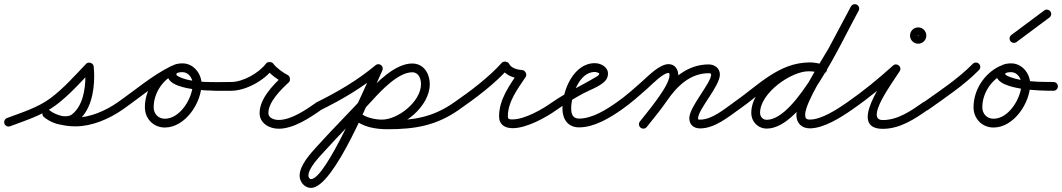

<svg xmlns="http://www.w3.org/2000/svg" viewBox="-41 -584 5078 918"><path d="M7.4 19.7C7.4 19.7 7.4 19.7 7.4 19.7C81.1 -8 160.7 -32.8 224.5 -80.1C289.9 -128.6 345 -191.3 401.2 -250C406.8 -255.9 397.4 -263 386.8 -266.7C376.1 -270.3 364.3 -270.5 365.1 -262.4C366.5 -248.2 367.3 -234.3 367.3 -220C367.3 -157.1 355.2 -76.2 301.4 -35.8C293.1 -29.6 280.8 -28.1 270.8 -28.1C243.7 -28.1 217 -39.8 196.1 -56.4C185.2 -65.1 173.3 -61.3 166.7 -53.2C160.1 -45.1 158.9 -32.6 169.6 -23.8C208.4 8.2 270.9 20.2 319.8 20.2C398.6 20.2 480.9 -15.3 545 -59.8C554.5 -66.4 556.9 -79.5 550.2 -89C543.6 -98.5 530.5 -100.9 521 -94.2C521 -94.2 521 -94.2 521 -94.2C464.1 -54.7 389.8 -21.8 319.8 -21.8C281 -21.8 227.3 -30.6 196.4 -56.2C185.7 -65 173.6 -61.2 167 -53C160.3 -44.8 159.1 -32.2 169.9 -23.6C198.3 -1 234.2 13.9 270.8 13.9C290.2 13.9 310.8 9.6 326.6 -2.2C392.1 -51.3 409.3 -142.9 409.3 -220C409.3 -235.7 408.4 -251 406.9 -266.6C406.1 -274.7 399.9 -280.7 392.5 -283.3C385.1 -285.8 376.5 -284.9 370.8 -279C316.4 -222.1 262.9 -160.9 199.5 -113.9C139.1 -69.1 62.5 -45.9 -7.4 -19.7C-18.2 -15.6 -23.7 -3.5 -19.7 7.4C-15.6 18.2 -3.5 23.7 7.4 19.7Z M515.8 -65C522.4 -55.5 535.5 -53.1 545 -59.8C626.4 -116.5 707.7 -187.2 796.6 -230.6C807 -235.7 811.3 -248.3 806.2 -258.7C801.1 -269.1 788.6 -273.4 778.2 -268.3C778.2 -268.3 778.2 -268.3 778.2 -268.3C687.1 -223.9 604.2 -152.3 521 -94.2C511.5 -87.6 509.1 -74.5 515.8 -65ZM778.5 -268.5C778.5 -268.5 778.5 -268.5 778.5 -268.5C703.5 -233.8 651.7 -153.9 651.7 -71.2C651.7 -16.8 692.3 25.7 747.2 25.7C845.3 25.7 922.6 -93.2 922.6 -182.5C922.6 -232.4 883.9 -281 832 -281C804.7 -281 773.3 -274 763.2 -244.9C763.2 -244.9 763.2 -245 763.2 -245C763.2 -245 763.2 -245.1 763.2 -245.1C725.3 -138.8 1017.3 -150 1064 -150C1075.6 -150 1085 -159.4 1085 -171C1085 -182.6 1075.6 -192 1064 -192C1064 -192 1064 -192 1064 -192C994 -192.1 875.6 -184.4 812 -218.7C806.9 -221.4 800.5 -224.5 802.8 -230.9C802.8 -230.9 802.8 -231 802.8 -231C802.8 -231 802.8 -231.1 802.8 -231.1C805.5 -238.7 825.6 -239 832 -239C860.4 -239 880.6 -209.2 880.6 -182.5C880.6 -116.8 821.3 -16.3 747.2 -16.3C715.5 -16.3 693.7 -39.9 693.7 -71.2C693.7 -137.6 736 -202.5 796.2 -230.4C806.7 -235.3 811.3 -247.8 806.4 -258.3C801.5 -268.8 789.1 -273.4 778.5 -268.5Z M1043 -171C1043 -159.4 1052.4 -150 1064 -150C1134.4 -150 1223.1 -199.4 1264.8 -255.5C1268.2 -260 1258.1 -262.3 1248 -262.4C1237.8 -262.4 1227.7 -260.2 1231.1 -255.6C1250.6 -229 1287.1 -202.2 1316.5 -187.3C1321.8 -184.6 1322.9 -195.1 1321.5 -205.4C1320.1 -215.6 1316.2 -225.5 1311.8 -221.4C1264.4 -177.8 1200.2 -112 1200.2 -43.2C1200.2 5.8 1247.2 31.5 1291.2 31.5C1362.6 31.5 1439.9 -20.2 1496.1 -59.8C1505.6 -66.5 1507.8 -79.6 1501.2 -89.1C1494.5 -98.6 1481.4 -100.8 1471.9 -94.2C1424 -60.4 1352.4 -10.5 1291.2 -10.5C1271.6 -10.5 1242.2 -18.9 1242.2 -43.2C1242.2 -97.5 1303.1 -156.4 1340.2 -190.6C1344.6 -194.6 1346.1 -201.8 1345.2 -208.6C1344.3 -215.5 1340.9 -222 1335.5 -224.7C1312.1 -236.6 1280.5 -259.2 1264.9 -280.4C1261.6 -285 1254.8 -287.3 1248.1 -287.3C1241.3 -287.4 1234.5 -285.1 1231.2 -280.5C1197.3 -235.1 1121.2 -192 1064 -192C1052.4 -192 1043 -182.6 1043 -171Z M1465.2 -67.7C1470.3 -57.3 1482.9 -53 1493.3 -58.2C1596.7 -109.4 1692.7 -165.7 1781.5 -239.9C1790.4 -247.3 1791.6 -260.6 1784.1 -269.5C1776.7 -278.4 1763.4 -279.6 1754.5 -272.1C1668.3 -200.1 1575.1 -145.6 1474.7 -95.8C1464.3 -90.7 1460 -78.1 1465.2 -67.7ZM1749 -264.9C1749 -264.9 1749 -264.9 1749 -264.9C1702.4 -165 1517.5 272.5 1445.8 272.5C1439.1 272.5 1433.5 262.4 1433.5 256.3C1433.5 219.7 1484.9 167.2 1507.6 142.1C1583.5 57.8 1664.4 -21.9 1740.6 -105.9C1781.2 -150.7 1863.2 -238.4 1929.9 -238.4C1960.7 -238.4 1971.9 -208.1 1971.9 -181.7C1971.9 -98.6 1862.4 -12 1784.5 -12C1755.2 -12 1702.5 -21.9 1681.6 -45.1C1673.8 -53.7 1660.5 -54.4 1651.9 -46.6C1643.3 -38.8 1642.6 -25.5 1650.4 -16.9C1679.9 15.7 1742.6 30 1784.5 30C1885.4 30 2013.9 -75.2 2013.9 -181.7C2013.9 -231.9 1985 -280.4 1929.9 -280.4C1847.8 -280.4 1760.1 -190 1709.4 -134.1C1633.2 -50.1 1552.3 29.7 1476.4 113.9C1444.5 149.4 1391.5 205.3 1391.5 256.3C1391.5 285.4 1415.4 314.5 1445.8 314.5C1556.6 314.5 1732.4 -129.9 1787 -247.1C1791.9 -257.6 1787.4 -270.1 1776.9 -275C1766.4 -279.9 1753.9 -275.4 1749 -264.9ZM1651 -16.3C1651 -16.3 1651 -16.3 1651 -16.3C1690.8 24.5 1757.8 33.9 1812.2 33.9C1943.2 33.9 2045.4 16.7 2154.1 -59.8C2163.6 -66.5 2165.8 -79.6 2159.2 -89.1C2152.5 -98.6 2139.4 -100.8 2129.9 -94.2C2028.4 -22.8 1934.5 -8.1 1812.2 -8.1C1770.3 -8.1 1712.1 -13.8 1681 -45.7C1672.9 -54 1659.7 -54.1 1651.3 -46C1643 -37.9 1642.9 -24.7 1651 -16.3Z M2154 -59.8C2154 -59.8 2154 -59.8 2154 -59.8C2235.3 -116.2 2323.4 -182.2 2389.6 -256C2393.7 -260.6 2383.8 -264.5 2373.4 -265.9C2363.1 -267.4 2352.4 -266.3 2355.2 -260.7C2373.1 -224.3 2415.7 -209.1 2453.9 -207C2460.9 -206.7 2458.7 -217.7 2453.9 -227.4C2449 -237.1 2441.4 -245.4 2437.5 -239.6C2394.5 -174.4 2345.2 -109 2345.2 -27.1C2345.2 12.5 2373.8 28.9 2410.1 28.9C2477.2 28.9 2569.1 -21.8 2622.2 -59.9C2631.7 -66.7 2633.8 -79.8 2627.1 -89.2C2620.3 -98.7 2607.2 -100.8 2597.8 -94.1C2597.8 -94.1 2597.8 -94.1 2597.8 -94.1C2552.3 -61.5 2467.5 -13.1 2410.1 -13.1C2397.2 -13.1 2387.2 -12.6 2387.2 -27.1C2387.2 -99.1 2434.6 -159 2472.5 -216.4C2476.4 -222.3 2475.8 -230.3 2472.5 -236.8C2469.2 -243.4 2463.2 -248.6 2456.1 -249C2434 -250.2 2403.5 -257.6 2392.8 -279.3C2390.1 -284.8 2383.6 -288.3 2376.7 -289.2C2369.7 -290.2 2362.5 -288.6 2358.4 -284C2294.4 -212.7 2208.6 -148.8 2130 -94.2C2120.5 -87.6 2118.1 -74.5 2124.8 -65C2131.4 -55.5 2144.5 -53.1 2154 -59.8Z M2622 -59.8C2622 -59.8 2622 -59.8 2622 -59.8C2662.2 -87.8 2703.7 -113.7 2746.9 -136.9C2778.7 -153.9 2825.1 -169.5 2850.6 -195.2C2860.6 -205.2 2866 -217.7 2866 -232C2866 -264.1 2831.3 -282 2803 -282C2701.7 -282 2648 -151.9 2648 -66C2648 -15.5 2673.1 25 2728 25C2799.9 25 2874.5 -20 2931.1 -59.8C2940.6 -66.5 2942.8 -79.6 2936.2 -89.1C2929.5 -98.6 2916.4 -100.8 2906.9 -94.2C2906.9 -94.2 2906.9 -94.2 2906.9 -94.2C2858.2 -59.9 2790.3 -17 2728 -17C2697.2 -17 2690 -38.9 2690 -66C2690 -126.8 2728 -240 2803 -240C2807.3 -240 2824 -236 2824 -232C2824 -224.4 2814.6 -219.6 2809.1 -216.3C2738.7 -174 2666.3 -141.9 2598 -94.2C2588.5 -87.6 2586.1 -74.5 2592.8 -65C2599.4 -55.5 2612.5 -53.1 2622 -59.8Z M2901.7 -65C2908.3 -55.5 2921.4 -53.1 2931 -59.7C2975.4 -90.5 3015.7 -126.6 3056 -162.4C3074.7 -179.2 3129.3 -235.3 3155.7 -235.3C3160.1 -235.3 3160.1 -227.4 3160.1 -224.4C3160.1 -172.6 3053.9 -48.5 3018.4 -2.9C3011.3 6.3 3013 19.5 3022.1 26.6C3031.3 33.7 3044.5 32 3051.6 22.9C3051.6 22.9 3051.6 22.9 3051.6 22.9C3095 -33 3202.1 -156.1 3202.1 -224.4C3202.1 -252 3185.8 -277.3 3155.7 -277.3C3112.1 -277.3 3058.5 -220.9 3028 -193.8C2989 -159.1 2950 -124 2907 -94.3C2897.5 -87.7 2895.1 -74.6 2901.7 -65ZM3051.4 23.1C3051.4 23.1 3051.4 23.1 3051.4 23.1C3084.7 -18.7 3119.1 -60 3149.3 -104.1C3195.8 -172 3259.9 -234 3347.2 -234C3351.8 -234 3359.1 -233.4 3359.1 -227.5C3359.1 -186.5 3254.7 -73.8 3254.7 -18.6C3254.7 12.1 3276.1 30 3306 30C3374.6 30 3437.5 -21.8 3491.1 -59.9C3500.6 -66.6 3502.8 -79.7 3496.1 -89.1C3489.4 -98.6 3476.3 -100.8 3466.9 -94.1C3421.5 -62 3363.5 -12 3306 -12C3298.6 -12 3296.7 -11.6 3296.7 -18.6C3296.7 -60.7 3401 -172.8 3401 -227.5C3401 -257.9 3375.7 -276 3347.2 -276C3245.2 -276 3169.3 -207.8 3114.7 -127.9C3085.1 -84.6 3051.3 -44.1 3018.6 -3.1C3011.4 6 3012.8 19.2 3021.9 26.4C3031 33.6 3044.2 32.2 3051.4 23.1Z M3490.9 -59.7C3490.9 -59.7 3490.9 -59.7 3490.9 -59.7C3594.4 -130.7 3693.3 -243.2 3827.9 -243.2C3847.5 -243.2 3867 -238.9 3885.6 -233C3896.6 -229.5 3908.5 -235.6 3912 -246.6C3915.5 -257.6 3909.4 -269.5 3898.4 -273C3875.7 -280.3 3851.9 -285.2 3827.9 -285.2C3680.9 -285.2 3579.3 -171.3 3467.1 -94.3C3457.6 -87.8 3455.1 -74.7 3461.7 -65.1C3468.2 -55.6 3481.3 -53.1 3490.9 -59.7ZM3899.2 -272.7C3899.2 -272.7 3899.2 -272.7 3899.2 -272.7C3875.1 -281.5 3853.8 -285.7 3827.8 -285.7C3717.3 -285.7 3551.1 -165.2 3551.1 -44.7C3551.1 -20 3561.5 2 3581.4 16.8C3594.1 26.2 3609.2 30.8 3624.9 30.8C3798.8 30.8 3980 -381.6 4064.3 -532.8C4070 -542.9 4066.4 -555.7 4056.2 -561.3C4046.1 -567 4033.3 -563.4 4027.7 -553.2C3952.8 -419 3767.2 -11.2 3624.9 -11.2C3618.2 -11.2 3611.9 -12.8 3606.6 -16.8C3597.2 -23.8 3593.1 -33.2 3593.1 -44.7C3593.1 -139.2 3741 -243.7 3827.8 -243.7C3848.9 -243.7 3865.4 -240.3 3884.8 -233.3C3895.7 -229.3 3907.8 -234.9 3911.7 -245.8C3915.7 -256.7 3910.1 -268.8 3899.2 -272.7ZM4027.4 -552.8C4027.4 -552.8 4027.4 -552.8 4027.4 -552.8C3992 -485.7 3956.1 -418.8 3920.3 -351.9C3920.3 -351.9 3920.4 -352 3920.5 -352.2C3920.5 -352.3 3920.6 -352.4 3920.6 -352.4C3876.3 -274.8 3766.6 -113.3 3766.6 -35.2C3766.6 4.5 3791.2 29.7 3831.3 29.7C3897.4 29.7 3979.8 -22.5 4033 -59.8C4042.5 -66.5 4044.9 -79.5 4038.2 -89C4031.5 -98.5 4018.5 -100.9 4009 -94.2C3963.8 -62.6 3887.3 -12.3 3831.3 -12.3C3814.3 -12.3 3808.6 -18.5 3808.6 -35.2C3808.6 -94.4 3918.9 -264.7 3957.1 -331.6C3957.1 -331.6 3957.1 -331.7 3957.2 -331.8C3957.3 -332 3957.4 -332.1 3957.4 -332.1C3993.2 -399.1 4029.1 -466 4064.6 -533.2C4070 -543.4 4066.1 -556.1 4055.8 -561.6C4045.6 -567 4032.9 -563.1 4027.4 -552.8Z M4032.9 -59.7C4032.9 -59.7 4032.9 -59.7 4032.9 -59.7C4110.8 -113.5 4186.9 -176.1 4257.1 -239.4C4266 -247.4 4261.1 -259.2 4252.5 -266.4C4243.9 -273.6 4231.4 -276.2 4225.1 -266C4185.6 -201.8 4011.3 32 4180 32C4261.7 32 4331.7 -14.5 4396.1 -59.8C4405.6 -66.5 4407.8 -79.6 4401.2 -89.1C4394.5 -98.6 4381.4 -100.8 4371.9 -94.2C4371.9 -94.2 4371.9 -94.2 4371.9 -94.2C4315.5 -54.4 4251.9 -10 4180 -10C4090.5 -10 4232.7 -198.2 4260.9 -244C4267.2 -254.2 4263.7 -264.9 4256.3 -271C4249 -277.1 4237.9 -278.6 4228.9 -270.6C4160.1 -208.5 4085.4 -147 4009.1 -94.3C3999.5 -87.7 3997.1 -74.6 4003.7 -65.1C4010.3 -55.5 4023.4 -53.1 4032.9 -59.7ZM4346 -414C4346 -412.6 4350.4 -417 4349 -417C4347.6 -417 4352 -412.6 4352 -414C4352 -415.4 4347.6 -411 4349 -411C4350.4 -411 4346 -415.4 4346 -414ZM4310 -414C4310 -392.5 4327.5 -375 4349 -375C4370.5 -375 4388 -392.5 4388 -414C4388 -435.5 4370.5 -453 4349 -453C4327.5 -453 4310 -435.5 4310 -414Z M4366.9 -63.5C4373.6 -54 4386.7 -51.8 4396.2 -58.5C4479.4 -117.7 4568.3 -176.4 4640 -249.3C4648.1 -257.5 4648 -270.8 4639.7 -279C4631.5 -287.1 4618.2 -287 4610 -278.7C4610 -278.7 4610 -278.7 4610 -278.7C4540.1 -207.6 4453 -150.4 4371.8 -92.8C4362.4 -86.1 4360.2 -73 4366.9 -63.5Z M4740.5 -268.5C4740.5 -268.5 4740.5 -268.5 4740.5 -268.5C4665.5 -233.8 4613.7 -153.9 4613.7 -71.2C4613.7 -16.8 4654.3 25.7 4709.2 25.7C4807.3 25.7 4884.6 -93.2 4884.6 -182.5C4884.6 -232.4 4845.9 -281 4794 -281C4766.7 -281 4735.3 -274 4725.2 -244.9C4725.2 -244.9 4725.2 -245 4725.2 -245C4725.2 -245 4725.2 -245.1 4725.2 -245.1C4691.2 -149.9 4948.5 -150.1 4996 -150C5007.6 -150 5017 -159.4 5017 -171C5017 -182.6 5007.6 -192 4996 -192C4996 -192 4996 -192 4996 -192C4930.1 -192.1 4851.2 -192.7 4788.7 -215.4C4785.4 -216.6 4762.8 -225.5 4764.8 -230.9C4764.8 -230.9 4764.8 -231 4764.8 -231C4764.8 -231 4764.8 -231.1 4764.8 -231.1C4767.5 -238.7 4787.6 -239 4794 -239C4822.4 -239 4842.6 -209.2 4842.6 -182.5C4842.6 -116.8 4783.3 -16.3 4709.2 -16.3C4677.5 -16.3 4655.7 -39.9 4655.7 -71.2C4655.7 -137.6 4698 -202.5 4758.2 -230.4C4768.7 -235.3 4773.3 -247.8 4768.4 -258.3C4763.5 -268.8 4751.1 -273.4 4740.5 -268.5Z M4819.5 -383.2C4819.5 -383.2 4819.5 -383.2 4819.5 -383.2C4871.9 -422.2 4924.2 -461.2 4976.5 -500.2C4985.8 -507.1 4987.8 -520.2 4980.8 -529.5C4973.9 -538.8 4960.8 -540.8 4951.5 -533.8C4951.5 -533.8 4951.5 -533.8 4951.5 -533.8C4899.1 -494.8 4846.8 -455.8 4794.5 -416.8C4785.2 -409.9 4783.2 -396.8 4790.2 -387.5C4797.1 -378.2 4810.2 -376.2 4819.5 -383.2Z"/></svg>

Font: FRB American Cursive Guidelines Medium
Style: Italic
Weight: 500
Italic angle: -25°
Version: Version 2.0;Modular Font Editor K font №1